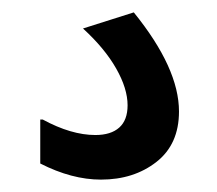

<svg xmlns="http://www.w3.org/2000/svg" viewBox="-20 -46 350 310"><path d="M45 218V147H49Q95 172 134 172Q159 172 172.5 160Q186 148 186 124Q186 97 167.5 64.5Q149 32 114 0L196 -26Q269 64 269 134Q269 187 232.5 215.5Q196 244 143 244Q96 244 45 218Z"/></svg>

Font: Amiko SemiBold
Style: Regular
Weight: 600
Designer: Pablo Impallari, Rodrigo Fuenzalida, Andres Torresi
Foundry: Impallari Type
Version: Version 1.001; ttfautohint (v1.3)